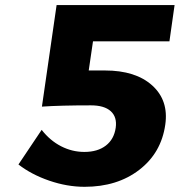

<svg xmlns="http://www.w3.org/2000/svg" viewBox="-20 -720 699 747"><path d="M51.8 -80.1 142.1 -214.8Q174.8 -172.9 217.8 -150.9Q260.7 -128.9 308.1 -128.9Q359.9 -128.9 391.8 -153.6Q423.8 -178.2 430.2 -223.1Q436 -264.6 410.9 -287.4Q385.7 -310.1 334 -310.1Q214.8 -310.1 143.1 -305.2L200.2 -700.2H659.2L639.2 -559.1H341.8L325.2 -445.8H388.2Q507.8 -445.8 572.3 -387.5Q636.7 -329.1 623 -234.9Q607.4 -125 521.7 -59.1Q436 6.8 309.1 6.8Q241.2 6.8 171.6 -17.1Q102.1 -41 51.8 -80.1Z"/></svg>

Font: Trueno
Style: Bold Italic
Weight: 700
Designer: Julieta Ulanovsky
Foundry: Julieta Ulanovsky
Version: Version 3.001b | FøM Fix